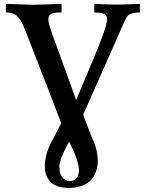

<svg xmlns="http://www.w3.org/2000/svg" viewBox="-20 -713 735 981"><path d="M337.4 212.4Q381.8 209.5 383.3 156.7Q383.3 110.8 333.5 10.3Q283.7 99.1 283.2 138.7Q283.2 206.1 337.4 212.4ZM333 247.6Q209 245.6 209 134.8Q209 70.3 252.9 -6.3L292.5 -84Q228 -254.9 123 -522.5Q120.1 -531.7 102.5 -573.7Q85 -615.7 65.4 -632.6Q45.9 -649.4 10.3 -649.4V-693.4Q129.4 -688.5 146.5 -688.5Q173.3 -688.5 294.4 -693.4V-649.4Q254.4 -649.4 240.7 -641.8Q227.1 -634.3 227.1 -611.8Q227.1 -596.2 242.2 -552.2L369.1 -201.7Q472.2 -444.3 499.8 -518.3Q527.3 -592.3 527.3 -612.8Q527.3 -634.3 513.2 -641.4Q499 -648.4 461.9 -649.4V-693.4Q537.6 -689.5 578.1 -689.5Q613.3 -689.5 694.8 -693.4V-649.4Q645.5 -649.4 629.4 -628.4Q619.1 -614.3 556.2 -468.3L404.8 -126.5L449.7 -9.8Q478.5 49.3 480 109.4Q474.6 244.1 333 247.6Z"/></svg>

Font: Kelvinch
Style: Bold
Weight: 700
Designer: Paul James Miller
Foundry: High-Logic / Made with FontCreator
Version: Version 3.501;March 28, 2021;FontCreator 13.0.0.2683 64-bit